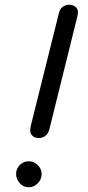

<svg xmlns="http://www.w3.org/2000/svg" viewBox="-20 -792 374 812"><path d="M102 0Q79 0 63.5 -17.5Q48 -35 48 -56Q48 -78 63.5 -94Q79 -110 102 -110Q123 -110 139.5 -94Q156 -78 156 -56Q156 -33 139.5 -16.5Q123 0 102 0ZM145 -208Q126 -208 115 -220Q104 -232 110 -259L229 -736Q234 -757 247 -764.5Q260 -772 272 -772Q291 -772 302.5 -760Q314 -748 307 -722L189 -246Q183 -224 170 -216Q157 -208 145 -208Z"/></svg>

Font: Edu TAS Beginner Medium
Style: Regular
Weight: 500
Version: Version 1.003